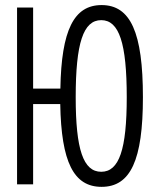

<svg xmlns="http://www.w3.org/2000/svg" viewBox="-20 -723 626 753"><path d="M378.4 9.8C492.2 9.8 540.5 -95.2 540.5 -341.8C540.5 -595.2 492.2 -703.1 378.4 -703.1C270 -703.1 220.7 -605 216.8 -375.5H109.9V-693.4H46.9V0H109.9V-314.9H216.3C220.2 -87.4 269 9.8 378.4 9.8ZM377 -49.3C306.6 -49.3 276.9 -136.7 276.9 -341.8C276.9 -553.7 306.6 -644 377 -644C447.3 -644 477.1 -553.7 477.1 -341.8C477.1 -136.7 447.3 -49.3 377 -49.3Z"/></svg>

Font: Cascadia Mono NF Light
Style: Regular
Weight: 300
Monospace: yes
Designer: Aaron Bell
Foundry: Saja Typeworks
Version: Version 2404.023